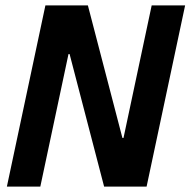

<svg xmlns="http://www.w3.org/2000/svg" viewBox="-20 -688 703 708"><path d="M5.4 0 147.4 -668H304.1L431.4 -179.3H435.4L539.3 -668H662.6L520.6 0H363.9L236.6 -488.7H232.6L128.7 0Z"/></svg>

Font: Atkinson Hyperlegible Mono ExtraLight
Style: Italic
Weight: 200
Italic angle: -12°
Monospace: yes
Designer: Elliott Scott, Megan Eiswerth, Linus Boman, Theodore Petrosky, Letters from Sweden
Foundry: Applied Design Works, Letters from Sweden
Version: Version 2.001